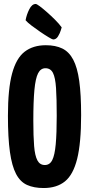

<svg xmlns="http://www.w3.org/2000/svg" viewBox="-20 -938 449 968"><path d="M200 10Q151 10 116.5 -5.5Q82 -21 61 -61Q40 -101 30 -172Q20 -243 20 -354Q20 -490 41 -567.5Q62 -645 104.5 -677.5Q147 -710 211 -710Q260 -710 294 -693.5Q328 -677 349 -637.5Q370 -598 379.5 -530Q389 -462 389 -358Q389 -217 369 -137Q349 -57 307.5 -23.5Q266 10 200 10ZM206 -106Q231 -106 243.5 -131Q256 -156 261 -211Q266 -266 266 -354Q266 -441 262.5 -494Q259 -547 247 -570.5Q235 -594 209 -594Q185 -594 172 -568.5Q159 -543 153.5 -485Q148 -427 148 -329Q148 -251 152 -202Q156 -153 168.5 -129.5Q181 -106 206 -106ZM248 -739Q244 -739 225.5 -750Q207 -761 183.5 -777Q160 -793 139 -809Q118 -825 109 -836Q114 -864 127.5 -891Q141 -918 160 -918Q165 -918 180.5 -906.5Q196 -895 217 -876.5Q238 -858 258 -838Q278 -818 291 -800Q291 -800 286.5 -785Q282 -770 272.5 -754.5Q263 -739 248 -739Z"/></svg>

Font: Yanone Kaffeesatz ExtraLight
Style: Bold
Weight: 700
Version: Version 2.003